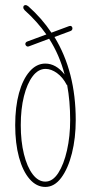

<svg xmlns="http://www.w3.org/2000/svg" viewBox="-20 -733 359 758"><path d="M159 5Q124 5 97 -26Q70 -57 55 -112Q40 -167 40 -239Q40 -311 55 -365.5Q70 -420 97 -451Q124 -482 159 -482Q201 -482 235 -439Q215 -516 174 -580L94 -550Q88 -548 84 -551.5Q80 -555 80 -559Q80 -567 90 -570L163 -597Q127 -648 77 -693Q72 -698 72 -704Q72 -713 82 -713Q85 -713 92 -708Q145 -661 183 -604L253 -630Q259 -632 262.5 -629Q266 -626 266 -621Q266 -613 257 -610L195 -587Q279 -450 279 -259Q279 -188 264 -128Q249 -68 222 -31.5Q195 5 159 5ZM62 -239Q62 -175 74.5 -124.5Q87 -74 109 -45Q131 -16 159 -16Q188 -16 210 -50Q232 -84 244.5 -139.5Q257 -195 257 -259Q257 -334 245 -398L244 -397Q228 -428 205 -444.5Q182 -461 160 -461Q131 -461 109 -432Q87 -403 74.5 -353Q62 -303 62 -239Z"/></svg>

Font: Zen Loop
Style: Regular
Weight: 400
Designer: Yoshimichi Ohira
Foundry: A-1 Corp ZenFonts
Version: Version 1.000; ttfautohint (v1.8.3)